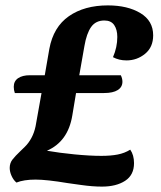

<svg xmlns="http://www.w3.org/2000/svg" viewBox="-20 -680 598 712"><path d="M293 -509 274 -401H428Q434 -389 434 -377Q434 -357 416.5 -346Q399 -335 366 -335H262L248 -251Q232 -155 154 -121Q200 -113 256.5 -107.5Q313 -102 356 -102Q391 -102 416.5 -107Q442 -112 463 -125Q477 -105 477 -75Q477 -31 444 -9.5Q411 12 358 12Q323 12 281 6Q239 0 231 -1Q153 -14 112 -14Q68 -14 41 -3Q30 -12 23 -27.5Q16 -43 16 -57Q16 -75 26 -88Q36 -101 55 -119Q58 -122 72 -135.5Q86 -149 96.5 -168.5Q107 -188 112 -212L134 -335H35Q31 -346 31 -358Q31 -379 47 -390Q63 -401 91 -401H146L163 -499Q178 -580 235.5 -620Q293 -660 380 -660Q453 -660 500.5 -631.5Q548 -603 548 -549Q548 -505 518 -480.5Q488 -456 449 -456Q421 -456 399 -468Q415 -505 415 -543Q415 -570 403.5 -587Q392 -604 367 -604Q335 -604 318 -580Q301 -556 293 -509Z"/></svg>

Font: Sansita Medium Italic
Style: Regular
Weight: 500
Italic angle: -11°
Designer: Pablo Cosgaya
Foundry: Omnibus-Type
Version: Version 1.006